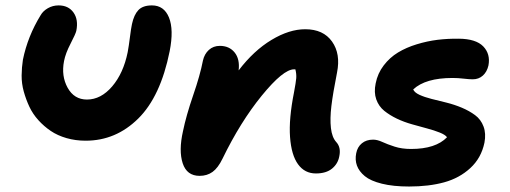

<svg xmlns="http://www.w3.org/2000/svg" viewBox="-20 -595 1871 704"><path d="M293.9 -79.1Q256.8 -79.1 223.9 -88.6Q190.9 -98.1 166 -115Q141.1 -131.8 120.6 -154.5Q100.1 -177.2 87.6 -203.9Q75.2 -230.5 67.1 -259.5Q59.1 -288.6 59.3 -318.1Q59.6 -347.7 64 -376Q81.5 -461.9 128.9 -539.1Q137.7 -554.7 155.5 -564.9Q173.3 -575.2 194.8 -575.2Q231 -575.2 249.5 -549.1Q268.1 -522.9 259.8 -481.9Q257.3 -470.7 238.8 -435.1Q220.2 -399.4 214.8 -371.1Q204.1 -316.4 228 -273.2Q252 -230 298.8 -230Q350.1 -230 391.4 -278.3Q432.6 -326.7 448.2 -403.8Q452.6 -427.7 456.5 -459.2Q460.4 -490.7 463.9 -506.8Q471.2 -541 487.5 -558.1Q503.9 -575.2 537.1 -575.2Q581.5 -575.2 599.6 -530.8Q617.7 -486.3 602.1 -407.2Q568.8 -241.2 486.8 -160.2Q404.8 -79.1 293.9 -79.1Z M1138.2 41Q1097.2 41 1072.8 7.3Q1048.3 -26.4 1043.5 -92.5Q1038.6 -158.7 1058.1 -256.8Q1064.9 -293 1066.2 -308.3Q1067.4 -323.7 1063 -340.8H1058.1Q1018.6 -340.8 939.9 -244.4Q861.3 -147.9 795.9 -13.2Q779.3 21 759.3 35.4Q739.3 49.8 711.9 49.8Q665 49.8 649.9 3.7Q634.8 -42.5 650.9 -113.8Q662.6 -170.9 688.2 -245.4Q713.9 -319.8 724.1 -373Q729.5 -397 745.8 -411.9Q762.2 -426.8 786.1 -426.8Q820.8 -426.8 840.3 -402.6Q859.9 -378.4 855 -336.9Q910.6 -409.7 975.6 -448.7Q1040.5 -487.8 1099.1 -487.8Q1165.5 -487.8 1197.5 -442.6Q1229.5 -397.5 1215.8 -329.1Q1200.7 -252.9 1195.1 -206.3Q1189.5 -159.7 1193.4 -125.5Q1197.3 -91.3 1212.9 -74.2Q1231 -54.7 1224.1 -22Q1219.2 5.4 1197.5 23.2Q1175.8 41 1138.2 41Z M1480 88.9Q1421.9 88.9 1380.4 78.6Q1338.9 68.4 1317.6 50.8Q1296.4 33.2 1288.8 12.2Q1281.2 -8.8 1286.1 -33.2Q1290.5 -56.2 1306.9 -69.6Q1323.2 -83 1348.1 -83Q1363.3 -83 1381.8 -74.5Q1400.4 -65.9 1426.8 -57.4Q1453.1 -48.8 1487.3 -48.8Q1577.6 -48.8 1619.1 -91.8Q1612.3 -101.1 1592 -109.1Q1571.8 -117.2 1546.1 -124Q1520.5 -130.9 1491 -139.2Q1461.4 -147.5 1435.3 -159.9Q1409.2 -172.4 1388.9 -188.7Q1368.7 -205.1 1359.6 -230.7Q1350.6 -256.3 1357.4 -289.1Q1364.7 -326.2 1387 -355.2Q1409.2 -384.3 1439.5 -402.6Q1469.7 -420.9 1508.1 -432.6Q1546.4 -444.3 1584.2 -449Q1622.1 -453.6 1662.1 -453.1Q1725.1 -452.6 1752 -424.8Q1778.8 -397 1771 -355Q1765.6 -331.5 1750.5 -317.9Q1735.4 -304.2 1713.4 -304.2Q1700.7 -304.2 1680.2 -306.6Q1659.7 -309.1 1639.2 -309.1Q1540 -309.1 1495.1 -267.1Q1499.5 -255.9 1518.1 -247.3Q1536.6 -238.8 1562 -232.4Q1587.4 -226.1 1616.9 -218.8Q1646.5 -211.4 1673.6 -200Q1700.7 -188.5 1721.9 -172.9Q1743.2 -157.2 1752.9 -131.3Q1762.7 -105.5 1756.3 -71.8Q1744.6 -15.6 1704.6 21.2Q1664.6 58.1 1608.6 73.5Q1552.7 88.9 1480 88.9Z"/></svg>

Font: Shantell Sans Irregular Bouncy
Style: Bold Italic
Weight: 700
Italic angle: -11.31°
Designer: Stephen Nixon, Anya Danilova, Shantell Martin
Foundry: Arrow Type
Version: Version 1.006;[9816181b4]